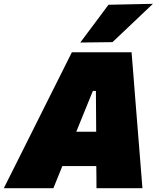

<svg xmlns="http://www.w3.org/2000/svg" viewBox="-61 -987 834 1007"><path d="M-41 0Q-11.5 -58.5 20.2 -122Q52 -185.5 81 -243.5L203 -487.5Q234.5 -550.5 261.5 -604Q288.5 -657.5 316 -713H629Q633.5 -657 637.8 -604.8Q642 -552.5 647 -487L667 -238Q671.5 -182 676.5 -119.2Q681.5 -56.5 686 0H445Q445 -28 444.8 -57.5Q444.5 -87 444 -116H266Q254 -86.5 242.2 -57.2Q230.5 -28 219 0ZM426 -510 339 -296H443.5L442 -510ZM360 -764Q397.5 -814.5 434.5 -863.5Q471.5 -912.5 508 -962L741 -967Q686 -914.5 632.5 -864Q579 -813.5 529 -766Z"/></svg>

Font: Commissioner Black
Style: Italic
Weight: 900
Italic angle: -12°
Designer: Kostas Bartsokas
Foundry: Kostas Bartsokas
Version: Version 1.000; ttfautohint (v1.8.3)